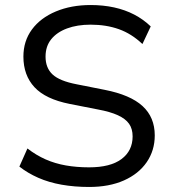

<svg xmlns="http://www.w3.org/2000/svg" viewBox="-20 -734 686 763"><path d="M334 9Q276 9 225 0Q174 -9 132 -27.5Q90 -46 57 -72L89 -144Q124 -117 161.5 -100.5Q199 -84 242 -76.5Q285 -69 334 -69Q419 -69 463 -102Q507 -135 507 -192Q507 -222 493 -242Q479 -262 448.5 -276Q418 -290 369 -299L257 -321Q161 -340 117 -387.5Q73 -435 73 -509Q73 -571 107 -617Q141 -663 202 -688.5Q263 -714 340 -714Q390 -714 433.5 -704.5Q477 -695 513.5 -676Q550 -657 579 -629L546 -559Q503 -600 452.5 -618Q402 -636 340 -636Q287 -636 246.5 -621Q206 -606 183.5 -578Q161 -550 161 -509Q161 -464 189 -438Q217 -412 285 -399L396 -377Q498 -357 546.5 -312.5Q595 -268 595 -196Q595 -136 563 -89.5Q531 -43 472.5 -17Q414 9 334 9Z"/></svg>

Font: Nunito Sans 9pt
Style: Regular
Weight: 400
Version: Version 3.101;gftools[0.9.27]